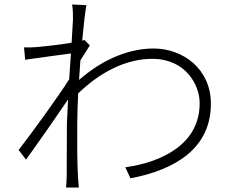

<svg xmlns="http://www.w3.org/2000/svg" viewBox="-20 -804 1040 855"><path d="M305 -719 299 -614C244 -604 173 -597 139 -594C122 -593 105 -592 87 -593L92 -538C159 -548 254 -560 296 -566L288 -451C242 -377 118 -207 63 -136L96 -93C154 -174 231 -284 283 -361L278 -256C278 -156 277 -115 277 -19C277 -3 275 21 274 31H331C330 15 328 -3 327 -20C323 -107 324 -154 324 -251C324 -291 326 -339 328 -388C422 -479 537 -542 658 -542C809 -542 869 -423 869 -346C871 -165 704 -82 538 -59L561 -10C762 -48 921 -145 919 -345C918 -497 795 -588 664 -588C566 -588 447 -549 332 -448L338 -535L380 -602L356 -626L346 -623C353 -699 360 -759 365 -781L301 -784C305 -762 305 -738 305 -719Z"/></svg>

Font: Noto Sans KR Light
Style: Regular
Weight: 300
Designer: Ryoko NISHIZUKA 西塚涼子 (kana, bopomofo & ideographs); Paul D. Hunt (Latin, Greek & Cyrillic); Sandoll Communications 산돌커뮤니
Foundry: Adobe
Version: Version 2.004;hotconv 1.0.118;makeotfexe 2.5.65603